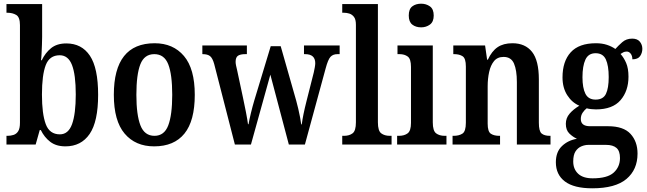

<svg xmlns="http://www.w3.org/2000/svg" viewBox="-20 -782 3501 1039"><path d="M334 10Q284 10 252 -14.5Q220 -39 201 -78H195L173 0H15V-47H21Q38 -47 53.5 -52Q69 -57 78.5 -72Q88 -87 88 -118V-646Q88 -689 68 -701Q48 -713 20 -713H15V-760H208V-582Q208 -564 207 -540Q206 -516 205 -493.5Q204 -471 202 -456H206Q225 -496 256.5 -521.5Q288 -547 339 -547Q422 -547 466.5 -480.5Q511 -414 511 -269Q511 -124 465 -57Q419 10 334 10ZM304 -55Q350 -55 370 -110.5Q390 -166 390 -271Q390 -378 369.5 -430.5Q349 -483 303 -483Q248 -483 227.5 -429.5Q207 -376 207 -270Q207 -166 227.5 -110.5Q248 -55 304 -55Z M814 10Q713 10 654.5 -59Q596 -128 596 -269Q596 -548 817 -548Q917 -548 975.5 -479Q1034 -410 1034 -269Q1034 -128 978 -59Q922 10 814 10ZM816 -47Q869 -47 890.5 -103.5Q912 -160 912 -269Q912 -379 890.5 -434Q869 -489 815 -489Q761 -489 739.5 -434Q718 -379 718 -269Q718 -160 740 -103.5Q762 -47 816 -47Z M1139 -436Q1130 -468 1116.5 -478.5Q1103 -489 1077 -489H1075V-536H1316V-489H1307Q1281 -489 1268 -480.5Q1255 -472 1255 -447Q1255 -439 1257.5 -427Q1260 -415 1263 -403L1295 -253Q1303 -217 1311 -175Q1319 -133 1322 -110H1325Q1329 -134 1338 -171Q1347 -208 1356 -238L1445 -532H1499L1583 -237Q1588 -218 1594 -193.5Q1600 -169 1604 -146.5Q1608 -124 1610 -109H1613Q1616 -133 1622.5 -165Q1629 -197 1639 -236L1678 -390Q1681 -403 1683.5 -417.5Q1686 -432 1686 -440Q1686 -489 1631 -489H1625V-536H1818V-489H1806Q1782 -489 1768.5 -474.5Q1755 -460 1742 -411L1630 0H1543L1443 -378L1338 0H1251Z M1832 0V-47H1842Q1870 -47 1888 -60.5Q1906 -74 1906 -120V-648Q1906 -677 1895.5 -690.5Q1885 -704 1870.5 -708.5Q1856 -713 1842 -713H1832V-760H2025V-120Q2025 -74 2043 -60.5Q2061 -47 2089 -47H2099V0Z M2259 -634Q2230 -634 2211 -649Q2192 -664 2192 -698Q2192 -733 2211 -747.5Q2230 -762 2259 -762Q2286 -762 2306.5 -747.5Q2327 -733 2327 -698Q2327 -664 2306.5 -649Q2286 -634 2259 -634ZM2129 0V-47H2139Q2168 -47 2186 -60.5Q2204 -74 2204 -117V-420Q2204 -463 2186.5 -476Q2169 -489 2142 -489H2131V-536H2322V-120Q2322 -74 2340 -60.5Q2358 -47 2386 -47H2396V0Z M2429 0V-47H2435Q2464 -47 2482.5 -59Q2501 -71 2501 -118V-422Q2501 -466 2483.5 -477.5Q2466 -489 2438 -489H2433V-536H2605L2616 -459H2620Q2641 -505 2672.5 -526.5Q2704 -548 2753 -548Q2822 -548 2859 -501.5Q2896 -455 2896 -352V-118Q2896 -72 2911 -59.5Q2926 -47 2955 -47H2959V0H2777V-338Q2777 -402 2761.5 -438Q2746 -474 2705 -474Q2672 -474 2653.5 -451.5Q2635 -429 2627 -392.5Q2619 -356 2619 -315V-113Q2619 -70 2636 -58.5Q2653 -47 2682 -47H2686V0Z M3185 237Q3086 237 3037 200Q2988 163 2988 96Q2988 40 3021 8.5Q3054 -23 3102 -31Q3080 -41 3061 -59.5Q3042 -78 3042 -112Q3042 -143 3062 -166.5Q3082 -190 3115 -210Q3075 -227 3049.5 -267Q3024 -307 3024 -363Q3024 -450 3068.5 -499Q3113 -548 3205 -548Q3238 -548 3264 -539.5Q3290 -531 3310 -517Q3325 -534 3347 -553.5Q3369 -573 3401 -573Q3429 -573 3442.5 -556.5Q3456 -540 3456 -518Q3456 -496 3444 -478.5Q3432 -461 3402 -461Q3402 -480 3393 -491.5Q3384 -503 3372 -503Q3361 -503 3353 -499Q3345 -495 3338 -490Q3356 -470 3368.5 -441Q3381 -412 3381 -367Q3381 -290 3338 -240Q3295 -190 3205 -190Q3195 -190 3179.5 -191.5Q3164 -193 3155 -196Q3144 -188 3133.5 -173Q3123 -158 3123 -138Q3123 -99 3173 -99H3270Q3354 -99 3392 -57.5Q3430 -16 3430 49Q3430 136 3370 186.5Q3310 237 3185 237ZM3203 -243Q3244 -243 3259 -274Q3274 -305 3274 -365Q3274 -427 3258.5 -460.5Q3243 -494 3203 -494Q3164 -494 3148 -459.5Q3132 -425 3132 -364Q3132 -306 3148 -274.5Q3164 -243 3203 -243ZM3187 183Q3267 183 3301 152Q3335 121 3335 73Q3335 35 3316 18.5Q3297 2 3260 2H3164Q3145 2 3126 10Q3107 18 3094.5 37Q3082 56 3082 92Q3082 133 3108.5 158Q3135 183 3187 183Z"/></svg>

Font: Noto Serif Khmer Condensed SemiBold
Style: Regular
Weight: 600
Width: 3
Designer: Danh Hong and the Monotype Design Team
Foundry: Monotype Imaging Inc.
Version: Version 2.004; ttfautohint (v1.8.4.7-5d5b)